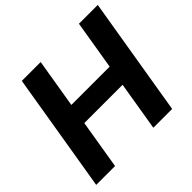

<svg xmlns="http://www.w3.org/2000/svg" viewBox="-174 -917 1107 1107"><g transform="rotate(-45 379.0 -363.5)"><path d="M17.8 0 138.5 -727.3H292.3L242.5 -427.2H554.7L604.4 -727.3H757.8L637.1 0H483.7L533.4 -300.4H221.2L171.5 0Z"/></g></svg>

Font: Inter UI
Style: Bold Italic
Weight: 700
Italic angle: 9.39999°
Designer: Rasmus Andersson
Foundry: rsms
Version: 3.2;8d6f07862